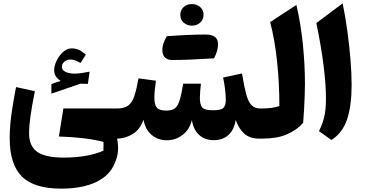

<svg xmlns="http://www.w3.org/2000/svg" viewBox="-20 -831 2194 1151"><path d="M189 -284.2Q170.9 -193.8 162.6 -134.3Q154.3 -74.7 154.3 -31.7Q154.3 44.9 203.4 79.3Q252.4 113.8 362.8 113.8Q434.1 113.8 495.6 102.8Q557.1 91.8 600.1 72.3L600.6 19.5Q544.4 5.4 479 -2.4Q413.6 -10.3 333 -12.7L359.9 -180.7H681.6V0H682.1Q690.4 44.9 686.8 79.8Q683.1 114.7 668 146.5Q639.6 220.2 557.1 260Q474.6 299.8 345.7 299.8Q184.6 299.8 111.3 227.3Q38.1 154.8 38.1 -2.4Q38.1 -43 41.7 -86.2Q45.4 -129.4 54 -183.3Q62.5 -237.3 76.2 -309.1ZM351.1 -430.2Q351.1 -409.7 373.8 -399.7Q396.5 -389.6 427.2 -389.6Q445.8 -389.6 470 -393.1Q494.1 -396.5 517.1 -401.4L506.8 -328.1L461.9 -329.1L288.1 -269.5V-327.1L343.3 -346.2Q325.2 -357.4 314.9 -373.5Q304.7 -389.6 304.7 -410.6Q304.7 -436 319.1 -466.3Q333.5 -496.6 357.4 -518.8Q381.3 -541 409.7 -541Q432.6 -541 451.2 -532.7Q469.7 -524.4 494.6 -503.9L462.9 -453.1Q429.2 -474.1 402.3 -474.1Q381.8 -474.1 366.5 -461.7Q351.1 -449.2 351.1 -430.2Z M1261.2 9.3Q1208 9.3 1173.8 -22Q1139.6 -53.2 1130.4 -110.8Q1115.2 -52.2 1073.2 -21.2Q1031.2 9.8 980 9.8Q926.8 9.8 888.7 -22.5Q850.6 -54.7 840.3 -113.8Q820.8 -55.7 775.6 -27.8Q730.5 0 681.6 0Q671.4 0 666.3 -8.1Q661.1 -16.1 661.1 -37.6V-143.1Q661.1 -164.6 666.3 -172.6Q671.4 -180.7 681.6 -180.7Q724.1 -180.7 747.6 -197.5Q771 -214.4 784.7 -253.9Q798.3 -293.5 810.5 -361.3L915 -347.2Q910.6 -318.4 908 -291.5Q905.3 -264.6 905.3 -247.1Q905.3 -204.1 919.9 -186Q934.6 -168 978 -168Q1010.3 -168 1028.3 -181.6Q1046.4 -195.3 1057.1 -230.5Q1067.9 -265.6 1078.1 -329.6H1184.6Q1182.1 -312 1180.2 -286.9Q1178.2 -261.7 1178.2 -244.6Q1178.2 -202.1 1192.9 -186Q1207.5 -169.9 1257.8 -169.9Q1305.7 -169.9 1319.6 -184.6Q1333.5 -199.2 1333.5 -230.5Q1333.5 -261.7 1328.6 -300.5Q1323.7 -339.4 1317.4 -366.2L1430.7 -390.6Q1443.4 -313 1455.8 -266.8Q1468.3 -220.7 1487.8 -200.7Q1507.3 -180.7 1540 -180.7H1551.3V0H1532.7Q1478 0 1444.8 -29.5Q1411.6 -59.1 1393.1 -111.8Q1383.3 -51.8 1348.9 -21.2Q1314.5 9.3 1261.2 9.3ZM1263.2 -481.4Q1106.4 -471.2 1010.7 -471.2Q986.3 -471.2 969.7 -485.6Q953.1 -500 953.1 -533.4Q953.1 -566.9 979.5 -613.8Q1115.2 -624 1211.9 -624Q1287.1 -624 1287.1 -566.9Q1287.1 -526.4 1263.2 -481.4ZM1130.6 -677.2Q1101.6 -677.2 1081.3 -695.1Q1061 -712.9 1061 -741.5Q1061 -770 1080.6 -788.3Q1100.1 -806.6 1129.9 -806.6Q1159.7 -806.6 1179.9 -788.8Q1200.2 -771 1200.2 -741.9Q1200.2 -712.9 1179.9 -695.1Q1159.7 -677.2 1130.6 -677.2Z M1756.8 -801.3Q1782.7 -690.9 1795.4 -567.6Q1808.1 -444.3 1808.1 -327.6Q1808.1 -298.8 1806.6 -259Q1805.2 -219.2 1803 -176.3Q1800.8 -133.3 1797.4 -94.7Q1758.3 -50.3 1699.2 -25.1Q1640.1 0 1551.3 0Q1541 0 1535.9 -8.1Q1530.8 -16.1 1530.8 -37.6V-143.1Q1530.8 -164.6 1535.9 -172.6Q1541 -180.7 1551.3 -180.7Q1579.1 -180.7 1606.2 -184.1Q1633.3 -187.5 1654.8 -195.3Q1654.8 -330.6 1641.1 -461.7Q1627.4 -592.8 1599.6 -698.7Z M2034.2 -811Q2050.8 -730 2062.7 -642.1Q2074.7 -554.2 2081.3 -471.2Q2087.9 -388.2 2087.9 -321.8Q2087.9 -197.3 2061 -116.2Q2034.2 -35.2 1966.8 8.3L1892.1 -44.9Q1913.1 -86.4 1923.6 -129.9Q1934.1 -173.3 1934.1 -241.7Q1934.1 -324.2 1919.7 -438.5Q1905.3 -552.7 1876.5 -692.9Z"/></svg>

Font: Pinar DS4-Bold
Style: Regular
Weight: 700
Designer: Amin Abedi
Version: Version 2.000